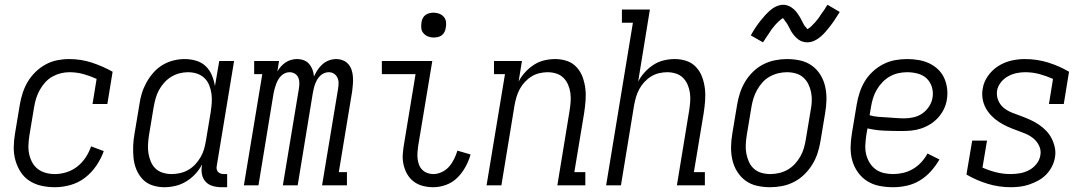

<svg xmlns="http://www.w3.org/2000/svg" viewBox="-20 -775 4540 803"><path d="M210 8Q181 8 153.5 2Q126 -4 103.5 -18.5Q81 -33 66.5 -55.5Q52 -78 44.5 -104.5Q37 -131 37.5 -160Q38 -189 43 -218L63 -338Q67 -362 75 -386.5Q83 -411 96 -433Q109 -455 128.5 -474Q148 -493 171 -505.5Q194 -518 219 -523Q244 -528 269 -528Q319 -528 364.5 -513Q410 -498 451 -475L429 -340H367L384 -445Q358 -457 329.5 -465Q301 -473 270 -473Q252 -473 234 -468.5Q216 -464 199 -454.5Q182 -445 169 -430.5Q156 -416 146.5 -399Q137 -382 131.5 -364.5Q126 -347 123 -329L103 -209Q100 -189 99 -169Q98 -149 102 -130.5Q106 -112 115 -95.5Q124 -79 138.5 -68Q153 -57 171.5 -52Q190 -47 210 -47Q234 -47 259 -55Q284 -63 304 -79Q324 -95 338.5 -117Q353 -139 361 -163L414 -143Q403 -112 383.5 -83Q364 -54 336.5 -32.5Q309 -11 275.5 -1.5Q242 8 210 8Z M667 8Q641 8 617 0Q593 -8 576.5 -25.5Q560 -43 550.5 -66Q541 -89 538.5 -114Q536 -139 537 -165Q538 -191 543 -218L563 -338Q566 -361 573 -384Q580 -407 592 -429Q604 -451 621 -470.5Q638 -490 659.5 -503Q681 -516 705 -522Q729 -528 752 -528Q777 -528 800.5 -521Q824 -514 840.5 -498Q857 -482 866 -460.5Q875 -439 879 -415L897 -520H959L887 -84Q885 -76 886 -69Q887 -62 891 -57Q895 -52 902 -49.5Q909 -47 916 -47H930V8H907Q888 8 870 3Q852 -2 840 -15Q828 -28 824.5 -46.5Q821 -65 825 -84V-87Q814 -66 797 -47.5Q780 -29 758.5 -16Q737 -3 713.5 2.5Q690 8 667 8ZM698 -47Q715 -47 733 -51Q751 -55 767.5 -64.5Q784 -74 796.5 -87.5Q809 -101 818.5 -117Q828 -133 833 -150Q838 -167 841 -185L861 -305Q864 -324 865.5 -343.5Q867 -363 864.5 -382Q862 -401 855 -418.5Q848 -436 835 -448.5Q822 -461 804 -467Q786 -473 766 -473Q749 -473 731 -468.5Q713 -464 696.5 -454Q680 -444 667 -429.5Q654 -415 645 -398.5Q636 -382 631 -364Q626 -346 623 -329L603 -209Q600 -189 599 -170Q598 -151 601 -133Q604 -115 611 -98.5Q618 -82 630.5 -70Q643 -58 661 -52.5Q679 -47 698 -47Z M1000 0 1077 -465H1043V-520H1147L1140 -476Q1146 -487 1155 -497Q1164 -507 1174.5 -514Q1185 -521 1197.5 -524.5Q1210 -528 1222 -528Q1237 -528 1250.5 -523Q1264 -518 1273 -507.5Q1282 -497 1287 -483.5Q1292 -470 1293 -455Q1300 -470 1308.5 -483Q1317 -496 1329 -506.5Q1341 -517 1356 -522.5Q1371 -528 1386 -528Q1401 -528 1414.5 -522.5Q1428 -517 1437 -506.5Q1446 -496 1450.5 -482.5Q1455 -469 1456 -454Q1457 -439 1456 -424Q1455 -409 1453 -394L1397 -55H1431V0H1327L1394 -404Q1396 -416 1396 -428Q1396 -440 1391 -450.5Q1386 -461 1376.5 -467Q1367 -473 1355 -473Q1345 -473 1335.5 -469Q1326 -465 1318.5 -457.5Q1311 -450 1306 -441Q1301 -432 1297.5 -422.5Q1294 -413 1292 -403.5Q1290 -394 1288 -384L1225 0H1163L1230 -404Q1232 -416 1232 -428Q1232 -440 1227.5 -450.5Q1223 -461 1213 -467Q1203 -473 1191 -473Q1181 -473 1172 -469Q1163 -465 1155.5 -457.5Q1148 -450 1143 -441Q1138 -432 1134.5 -422.5Q1131 -413 1128.5 -403.5Q1126 -394 1124 -384L1061 0Z M1792 8Q1770 8 1748.5 2.5Q1727 -3 1710.5 -15.5Q1694 -28 1683.5 -46Q1673 -64 1668 -85.5Q1663 -107 1664.5 -129.5Q1666 -152 1670 -174L1718 -465H1577V-520H1788L1729 -165Q1727 -152 1726 -138Q1725 -124 1726.5 -111Q1728 -98 1732.5 -86Q1737 -74 1746 -65Q1755 -56 1767 -51.5Q1779 -47 1792 -47Q1810 -47 1828 -55.5Q1846 -64 1858.5 -78.5Q1871 -93 1879.5 -110.5Q1888 -128 1893 -145L1948 -129Q1941 -103 1927 -77.5Q1913 -52 1893 -32Q1873 -12 1846 -2Q1819 8 1792 8ZM1794 -618Q1781 -618 1770 -622.5Q1759 -627 1751 -636Q1743 -645 1742 -657.5Q1741 -670 1743 -683Q1744 -691 1748.5 -699.5Q1753 -708 1760.5 -713Q1768 -718 1776.5 -720Q1785 -722 1793 -722Q1806 -722 1817.5 -717.5Q1829 -713 1836.5 -704Q1844 -695 1845.5 -682.5Q1847 -670 1844 -657Q1843 -649 1838.5 -640.5Q1834 -632 1827 -627Q1820 -622 1811 -620Q1802 -618 1794 -618Z M2015 0 2092 -465H2046V-520H2163L2149 -434Q2160 -455 2176.5 -473Q2193 -491 2213 -504Q2233 -517 2256 -522.5Q2279 -528 2302 -528Q2328 -528 2351.5 -520Q2375 -512 2391.5 -494Q2408 -476 2416.5 -453Q2425 -430 2428 -405Q2431 -380 2429 -354Q2427 -328 2423 -302L2382 -55H2428V0H2311L2362 -311Q2365 -330 2366.5 -349Q2368 -368 2365.5 -386Q2363 -404 2356 -420.5Q2349 -437 2336.5 -449.5Q2324 -462 2306.5 -467.5Q2289 -473 2271 -473Q2254 -473 2236.5 -469Q2219 -465 2203.5 -455.5Q2188 -446 2175 -432Q2162 -418 2153.5 -402Q2145 -386 2140 -369Q2135 -352 2132 -335L2077 0Z M2515 0 2627 -680H2581V-735H2698L2649 -434Q2660 -455 2676.5 -473Q2693 -491 2713 -504Q2733 -517 2756 -522.5Q2779 -528 2802 -528Q2828 -528 2851.5 -520Q2875 -512 2891.5 -494Q2908 -476 2916.5 -453Q2925 -430 2928 -405Q2931 -380 2929 -354Q2927 -328 2923 -302L2882 -55H2928V0H2811L2862 -311Q2865 -330 2866.5 -349Q2868 -368 2865.5 -386Q2863 -404 2856 -420.5Q2849 -437 2836.5 -449.5Q2824 -462 2806.5 -467.5Q2789 -473 2771 -473Q2754 -473 2736.5 -469Q2719 -465 2703.5 -455.5Q2688 -446 2675 -432Q2662 -418 2653.5 -402Q2645 -386 2640 -369Q2635 -352 2632 -335L2577 0Z M3202 8Q3173 8 3146 2Q3119 -4 3098 -19.5Q3077 -35 3063 -57.5Q3049 -80 3043 -106.5Q3037 -133 3037.5 -161Q3038 -189 3043 -218L3063 -338Q3067 -362 3075 -386.5Q3083 -411 3096.5 -433.5Q3110 -456 3129.5 -475Q3149 -494 3172.5 -506Q3196 -518 3221.5 -523Q3247 -528 3271 -528Q3300 -528 3327 -522Q3354 -516 3375.5 -500.5Q3397 -485 3411 -462.5Q3425 -440 3431 -413.5Q3437 -387 3436.5 -359Q3436 -331 3431 -302L3411 -182Q3407 -158 3399 -133.5Q3391 -109 3377 -86.5Q3363 -64 3343.5 -45Q3324 -26 3300.5 -14Q3277 -2 3251.5 3Q3226 8 3202 8ZM3202 -47Q3220 -47 3239 -51.5Q3258 -56 3274.5 -65.5Q3291 -75 3304.5 -89.5Q3318 -104 3327.5 -121Q3337 -138 3342 -155.5Q3347 -173 3350 -191L3370 -311Q3374 -331 3375 -350Q3376 -369 3372.5 -387.5Q3369 -406 3361 -422.5Q3353 -439 3339.5 -451Q3326 -463 3308 -468Q3290 -473 3271 -473Q3253 -473 3234.5 -468.5Q3216 -464 3199 -454.5Q3182 -445 3169 -430.5Q3156 -416 3146.5 -399Q3137 -382 3131.5 -364.5Q3126 -347 3123 -329L3103 -209Q3100 -189 3099 -170Q3098 -151 3101.5 -132.5Q3105 -114 3112.5 -97.5Q3120 -81 3133.5 -69Q3147 -57 3165 -52Q3183 -47 3202 -47ZM3356 -598Q3346 -598 3336.5 -601Q3327 -604 3319.5 -609.5Q3312 -615 3305.5 -622Q3299 -629 3293.5 -637Q3288 -645 3284.5 -652.5Q3281 -660 3275.5 -669.5Q3270 -679 3264.5 -686Q3259 -693 3255 -699Q3253 -699 3250 -696.5Q3247 -694 3243.5 -691.5Q3240 -689 3236.5 -685.5Q3233 -682 3231 -680Q3229 -678 3226.5 -675.5Q3224 -673 3222 -670.5Q3220 -668 3218 -665.5Q3216 -663 3213.5 -660Q3211 -657 3208.5 -654Q3206 -651 3204 -647.5Q3202 -644 3199.5 -640.5Q3197 -637 3194.5 -633Q3192 -629 3189 -625Q3186 -621 3183 -616.5Q3180 -612 3177.5 -607.5Q3175 -603 3171 -598L3120 -627Q3130 -645 3140 -660Q3150 -675 3160 -687.5Q3170 -700 3178.5 -709.5Q3187 -719 3199 -730Q3211 -741 3226 -748Q3241 -755 3256 -755Q3263 -755 3269 -753.5Q3275 -752 3280.5 -749.5Q3286 -747 3291.5 -743Q3297 -739 3301.5 -735Q3306 -731 3310 -726Q3314 -721 3317.5 -715.5Q3321 -710 3324.5 -705Q3328 -700 3330.5 -694.5Q3333 -689 3336.5 -682.5Q3340 -676 3343 -670.5Q3346 -665 3350 -661.5Q3354 -658 3356 -653Q3358 -654 3361.5 -656Q3365 -658 3368 -660.5Q3371 -663 3375 -667Q3379 -671 3380.5 -673Q3382 -675 3384.5 -677Q3387 -679 3389 -681.5Q3391 -684 3393 -686.5Q3395 -689 3397.5 -692Q3400 -695 3402.5 -698Q3405 -701 3407 -704.5Q3409 -708 3411.5 -711.5Q3414 -715 3416.5 -719Q3419 -723 3422.5 -727Q3426 -731 3428.5 -735.5Q3431 -740 3434 -745Q3437 -750 3441 -755L3492 -725Q3481 -707 3471 -692Q3461 -677 3451.5 -665Q3442 -653 3433.5 -643Q3425 -633 3412.5 -622Q3400 -611 3385.5 -604.5Q3371 -598 3356 -598Z M3716 8Q3686 8 3658 2.5Q3630 -3 3607 -17.5Q3584 -32 3568 -54.5Q3552 -77 3544.5 -103.5Q3537 -130 3537.5 -159Q3538 -188 3543 -218L3563 -338Q3567 -362 3575 -387Q3583 -412 3596.5 -434.5Q3610 -457 3630.5 -476Q3651 -495 3675 -507Q3699 -519 3724 -523.5Q3749 -528 3774 -528Q3798 -528 3821.5 -524Q3845 -520 3865.5 -510.5Q3886 -501 3902.5 -485.5Q3919 -470 3928.5 -449.5Q3938 -429 3941 -405.5Q3944 -382 3940 -358Q3937 -338 3927.5 -318.5Q3918 -299 3903.5 -283Q3889 -267 3870.5 -255.5Q3852 -244 3832 -237.5Q3812 -231 3792 -229Q3772 -227 3752 -227Q3715 -227 3679 -228.5Q3643 -230 3608 -238L3603 -209Q3600 -188 3599 -168Q3598 -148 3602.5 -129.5Q3607 -111 3617 -94.5Q3627 -78 3642 -67Q3657 -56 3676 -51.5Q3695 -47 3715 -47Q3736 -47 3757.5 -52Q3779 -57 3798.5 -68.5Q3818 -80 3833.5 -97Q3849 -114 3859 -133L3909 -108Q3894 -82 3873.5 -59Q3853 -36 3827.5 -20.5Q3802 -5 3773 1.5Q3744 8 3716 8ZM3762 -280Q3781 -280 3801 -284.5Q3821 -289 3837.5 -300.5Q3854 -312 3865.5 -329.5Q3877 -347 3880 -366Q3884 -389 3877.5 -410.5Q3871 -432 3856 -446.5Q3841 -461 3819 -467Q3797 -473 3774 -473Q3756 -473 3737.5 -469Q3719 -465 3702 -455.5Q3685 -446 3671 -431.5Q3657 -417 3647 -400Q3637 -383 3631.5 -365Q3626 -347 3623 -329L3617 -293Q3634 -288 3652.5 -286.5Q3671 -285 3689.5 -284Q3708 -283 3726 -281.5Q3744 -280 3762 -280Z M4208 8Q4157 8 4110 -6.5Q4063 -21 4022 -45L4046 -187H4108L4089 -74Q4116 -62 4145.5 -54.5Q4175 -47 4207 -47Q4226 -47 4246 -50.5Q4266 -54 4284 -63.5Q4302 -73 4315 -89.5Q4328 -106 4331 -125Q4335 -146 4326 -165Q4317 -184 4301.5 -196.5Q4286 -209 4267.5 -216.5Q4249 -224 4229.5 -231Q4210 -238 4191.5 -246.5Q4173 -255 4156.5 -266Q4140 -277 4126 -291.5Q4112 -306 4102.5 -323.5Q4093 -341 4089.5 -362Q4086 -383 4090 -404Q4094 -432 4112 -457.5Q4130 -483 4155.5 -499Q4181 -515 4209.5 -521.5Q4238 -528 4266 -528Q4317 -528 4363.5 -513.5Q4410 -499 4451 -475L4429 -340H4367L4384 -445Q4357 -457 4328 -465Q4299 -473 4267 -473Q4249 -473 4230.5 -469Q4212 -465 4195 -455.5Q4178 -446 4165.5 -430Q4153 -414 4150 -396Q4147 -374 4155 -355Q4163 -336 4178.5 -323.5Q4194 -311 4213.5 -303.5Q4233 -296 4252 -289Q4271 -282 4289.5 -273.5Q4308 -265 4324.5 -254Q4341 -243 4355 -228.5Q4369 -214 4378 -196.5Q4387 -179 4391.5 -158.5Q4396 -138 4392 -116Q4389 -97 4379.5 -78.5Q4370 -60 4355.5 -45Q4341 -30 4322.5 -20Q4304 -10 4285 -3.5Q4266 3 4246.5 5.5Q4227 8 4208 8Z"/></svg>

Font: Iosevka Curly Slab Light
Style: Italic
Weight: 300
Italic angle: -9°
Monospace: yes
Designer: Belleve Invis
Foundry: Belleve Invis
Version: Version 22.1.2; ttfautohint (v1.8.4)